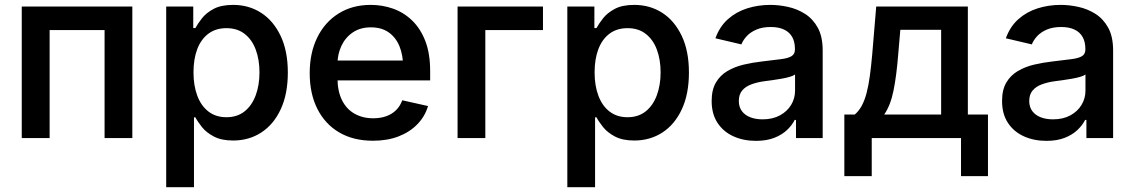

<svg xmlns="http://www.w3.org/2000/svg" viewBox="-20 -573 4711 797"><path d="M529.3 -545.9V0H414.1V-448.2H186V0H70.3V-545.9Z M669.9 204.1V-545.9H782.2V-456.5H791Q800.8 -474.6 818.4 -497.1Q835.9 -519.5 866.9 -536.1Q897.9 -552.7 947.8 -552.7Q1012.7 -552.7 1063.7 -520Q1114.7 -487.3 1144.8 -424.3Q1174.8 -361.3 1174.8 -272Q1174.8 -183.1 1145.5 -119.9Q1116.2 -56.6 1064.9 -23.2Q1013.7 10.3 947.8 10.3Q899.4 10.3 868.2 -6.1Q836.9 -22.5 818.8 -44.9Q800.8 -67.4 791 -85.9H785.2V204.1ZM919.9 -86.4Q964.8 -86.4 995.4 -110.8Q1025.9 -135.3 1041.5 -177.5Q1057.1 -219.7 1057.1 -272.5Q1057.1 -325.2 1041.7 -366.7Q1026.4 -408.2 995.8 -432.1Q965.3 -456.1 919.9 -456.1Q875.5 -456.1 845 -433.1Q814.5 -410.2 798.8 -369.1Q783.2 -328.1 783.2 -272.5Q783.2 -217.3 799.1 -175.3Q814.9 -133.3 845.5 -109.9Q876 -86.4 919.9 -86.4Z M1528.3 11.2Q1446.8 11.2 1387.9 -23.4Q1329.1 -58.1 1297.4 -121.1Q1265.6 -184.1 1265.6 -269.5Q1265.6 -353.5 1296.9 -417.2Q1328.1 -481 1385.3 -516.8Q1442.4 -552.7 1519 -552.7Q1567.4 -552.7 1611.6 -537.1Q1655.8 -521.5 1690.4 -488.3Q1725.1 -455.1 1745.4 -403.1Q1765.6 -351.1 1765.6 -277.8V-239.3H1325.7V-321.8H1707L1653.3 -295.9Q1653.3 -344.2 1638.2 -381.1Q1623 -418 1593.3 -438.7Q1563.5 -459.5 1519.5 -459.5Q1475.6 -459.5 1444.6 -438.5Q1413.6 -417.5 1397.2 -382.6Q1380.9 -347.7 1380.9 -306.2V-249.5Q1380.9 -195.3 1399.4 -157.7Q1418 -120.1 1451.7 -101.1Q1485.4 -82 1529.3 -82Q1558.6 -82 1582.5 -90.3Q1606.4 -98.6 1623.5 -115.2Q1640.6 -131.8 1649.9 -156.7L1756.8 -132.8Q1744.1 -89.8 1712.6 -57.4Q1681.2 -24.9 1634.5 -6.8Q1587.9 11.2 1528.3 11.2Z M2233.9 -545.9V-448.2H1994.6V0H1879.4V-545.9Z M2335 204.1V-545.9H2447.3V-456.5H2456.1Q2465.8 -474.6 2483.4 -497.1Q2501 -519.5 2532 -536.1Q2563 -552.7 2612.8 -552.7Q2677.7 -552.7 2728.8 -520Q2779.8 -487.3 2809.8 -424.3Q2839.8 -361.3 2839.8 -272Q2839.8 -183.1 2810.5 -119.9Q2781.2 -56.6 2730 -23.2Q2678.7 10.3 2612.8 10.3Q2564.5 10.3 2533.2 -6.1Q2502 -22.5 2483.9 -44.9Q2465.8 -67.4 2456.1 -85.9H2450.2V204.1ZM2585 -86.4Q2629.9 -86.4 2660.4 -110.8Q2690.9 -135.3 2706.5 -177.5Q2722.2 -219.7 2722.2 -272.5Q2722.2 -325.2 2706.8 -366.7Q2691.4 -408.2 2660.9 -432.1Q2630.4 -456.1 2585 -456.1Q2540.5 -456.1 2510 -433.1Q2479.5 -410.2 2463.9 -369.1Q2448.2 -328.1 2448.2 -272.5Q2448.2 -217.3 2464.1 -175.3Q2480 -133.3 2510.5 -109.9Q2541 -86.4 2585 -86.4Z M3118.2 11.7Q3065.9 11.7 3024.2 -7.3Q2982.4 -26.4 2958.3 -63.2Q2934.1 -100.1 2934.1 -153.8Q2934.1 -200.2 2951.7 -230.2Q2969.2 -260.3 2999.5 -278.1Q3029.8 -295.9 3066.9 -304.7Q3104 -313.5 3143.6 -317.9Q3191.4 -323.7 3221.4 -327.4Q3251.5 -331.1 3265.6 -339.8Q3279.8 -348.6 3279.8 -367.2V-370.1Q3279.8 -398.9 3268.6 -419.2Q3257.3 -439.5 3234.9 -450.2Q3212.4 -460.9 3179.2 -460.9Q3145 -460.9 3120.4 -450.4Q3095.7 -439.9 3080.3 -423.6Q3064.9 -407.2 3057.6 -388.7L2949.7 -414.1Q2967.3 -462.9 3001.7 -493.4Q3036.1 -523.9 3081.5 -538.3Q3127 -552.7 3177.7 -552.7Q3212.9 -552.7 3251 -544.4Q3289.1 -536.1 3321.8 -515.4Q3354.5 -494.6 3374.8 -457.8Q3395 -420.9 3395 -363.3V0H3284.2V-75.2H3278.8Q3267.6 -52.7 3246.6 -33Q3225.6 -13.2 3193.6 -0.7Q3161.6 11.7 3118.2 11.7ZM3145.5 -77.6Q3187.5 -77.6 3217.8 -94.2Q3248 -110.8 3264.2 -137.9Q3280.3 -165 3280.3 -196.3V-264.2Q3274.4 -258.8 3258.8 -254.2Q3243.2 -249.5 3223.1 -246.1Q3203.1 -242.7 3184.3 -240Q3165.5 -237.3 3152.8 -235.8Q3123.5 -231.9 3099.1 -222.9Q3074.7 -213.9 3060.8 -197.3Q3046.9 -180.7 3046.9 -153.8Q3046.9 -128.9 3059.6 -111.8Q3072.3 -94.7 3094.5 -86.2Q3116.7 -77.6 3145.5 -77.6Z M3484.9 158.2V-97.7H3528.3Q3545.4 -112.3 3557.4 -134.5Q3569.3 -156.7 3577.4 -187.5Q3585.4 -218.3 3590.8 -258.1Q3596.2 -297.9 3600.6 -347.2L3617.2 -545.9H3997.6V-97.7H4081.1V158.2H3969.2V0H3598.6V158.2ZM3650.4 -97.7H3886.7V-449.2H3717.3L3708.5 -347.2Q3701.7 -259.8 3689.2 -197.8Q3676.8 -135.7 3650.4 -97.7Z M4323.7 11.7Q4271.5 11.7 4229.7 -7.3Q4188 -26.4 4163.8 -63.2Q4139.6 -100.1 4139.6 -153.8Q4139.6 -200.2 4157.2 -230.2Q4174.8 -260.3 4205.1 -278.1Q4235.4 -295.9 4272.5 -304.7Q4309.6 -313.5 4349.1 -317.9Q4397 -323.7 4427 -327.4Q4457 -331.1 4471.2 -339.8Q4485.4 -348.6 4485.4 -367.2V-370.1Q4485.4 -398.9 4474.1 -419.2Q4462.9 -439.5 4440.4 -450.2Q4418 -460.9 4384.8 -460.9Q4350.6 -460.9 4325.9 -450.4Q4301.3 -439.9 4285.9 -423.6Q4270.5 -407.2 4263.2 -388.7L4155.3 -414.1Q4172.9 -462.9 4207.3 -493.4Q4241.7 -523.9 4287.1 -538.3Q4332.5 -552.7 4383.3 -552.7Q4418.5 -552.7 4456.5 -544.4Q4494.6 -536.1 4527.3 -515.4Q4560.1 -494.6 4580.3 -457.8Q4600.6 -420.9 4600.6 -363.3V0H4489.7V-75.2H4484.4Q4473.1 -52.7 4452.1 -33Q4431.2 -13.2 4399.2 -0.7Q4367.2 11.7 4323.7 11.7ZM4351.1 -77.6Q4393.1 -77.6 4423.3 -94.2Q4453.6 -110.8 4469.7 -137.9Q4485.8 -165 4485.8 -196.3V-264.2Q4480 -258.8 4464.4 -254.2Q4448.7 -249.5 4428.7 -246.1Q4408.7 -242.7 4389.9 -240Q4371.1 -237.3 4358.4 -235.8Q4329.1 -231.9 4304.7 -222.9Q4280.3 -213.9 4266.4 -197.3Q4252.4 -180.7 4252.4 -153.8Q4252.4 -128.9 4265.1 -111.8Q4277.8 -94.7 4300 -86.2Q4322.3 -77.6 4351.1 -77.6Z"/></svg>

Font: Inter
Style: 540
Weight: 540
Designer: Rasmus Andersson
Foundry: rsms
Version: Version 4.001;git-66647c0bb